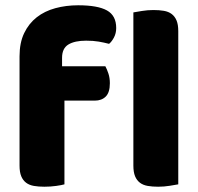

<svg xmlns="http://www.w3.org/2000/svg" viewBox="-20 -699 750 727"><path d="M54 -486Q54 -537 71.5 -573.5Q89 -610 119 -633.5Q149 -657 189.5 -668Q230 -679 276 -679Q350 -679 385 -659.5Q420 -640 420 -593Q420 -573 411.5 -557Q403 -541 393 -533Q374 -538 353.5 -541.5Q333 -545 306 -545Q263 -545 239 -530.5Q215 -516 215 -480V-448H379Q385 -437 390.5 -420.5Q396 -404 396 -384Q396 -349 380.5 -333.5Q365 -318 339 -318H224V-1Q214 2 192.5 5Q171 8 148 8Q126 8 108.5 5Q91 2 79 -7Q67 -16 60.5 -31.5Q54 -47 54 -72ZM655 -1Q644 1 622.5 4.5Q601 8 579 8Q557 8 539.5 5Q522 2 510 -7Q498 -16 491.5 -31.5Q485 -47 485 -72V-652Q496 -654 517.5 -657.5Q539 -661 561 -661Q583 -661 600.5 -658Q618 -655 630 -646Q642 -637 648.5 -621.5Q655 -606 655 -581Z"/></svg>

Font: Baloo Paaji
Style: Regular
Weight: 400
Designer: Shuchita Grover and Ek Type
Foundry: Ek Type
Version: Version 1.007;PS 1.000;hotconv 1.0.88;makeotf.lib2.5.647800